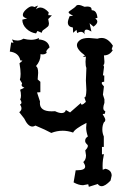

<svg xmlns="http://www.w3.org/2000/svg" viewBox="-20 -736 484 764"><path d="M133.8 -579.1Q171.9 -576.7 177.2 -547.4Q164.1 -536.1 164.1 -530.3L166 -525.9Q159.7 -519.5 149.4 -519.5L141.1 -520.5V-516.1Q141.1 -493.7 123 -472.7Q131.8 -468.8 131.8 -445.8L129.9 -419.9L140.6 -410.6V-369.1L127.4 -368.2L139.2 -332L138.7 -325.7Q138.7 -293 185.5 -293L199.2 -293.5Q214.4 -286.1 225.1 -286.1Q238.8 -286.1 242.2 -298.3L258.8 -288.6L301.8 -326.2Q301.8 -319.8 305.7 -319.8Q311 -319.8 321.8 -330.6L315.4 -349.1L317.4 -348.6Q322.8 -348.6 323.7 -377.9L321.8 -415.5L323.7 -465.8Q320.3 -473.1 320.3 -490.7L321.8 -510.7L309.1 -509.3L317.9 -515.6Q286.1 -538.6 286.1 -556.6Q286.1 -566.9 297.4 -575.9Q308.6 -585 334 -585L367.7 -582Q375.5 -585 384.3 -585Q409.2 -585 429.2 -554.2L424.3 -540L428.7 -536.6Q416.5 -515.6 393.6 -515.6L395.5 -491.7Q395.5 -477.5 391.1 -477.5L394 -470.2L389.6 -436L395 -435.5L394.5 -410.6Q384.8 -410.6 384.8 -405.8Q384.8 -400.9 393.6 -392.1L389.6 -359.4L395.5 -340.8V-326.7Q391.1 -314 391.1 -306.6Q391.1 -295.9 398.9 -293.9L397.5 -283.7Q388.7 -282.7 388.7 -280.8Q388.7 -280.3 390.4 -278.1Q392.1 -275.9 393.8 -272.7Q395.5 -269.5 397.2 -265.9Q398.9 -262.2 398.9 -259.3Q398.9 -252.4 393.6 -249.5Q387.2 -237.3 387.2 -220.7Q387.2 -206.5 393.1 -192.9V-151.4H385.7V-121.6L393.6 -122.6Q391.1 -111.3 389.6 -99.6Q388.2 -87.9 388.2 -75.2L388.7 -60.5L399.4 -64.5Q424.3 -59.1 424.3 -37.1L419.9 -17.6Q398.9 4.9 384.3 4.9Q375 4.9 369.1 -3.9L333.5 7.3L331.1 -2.9L310.5 1Q293 1 272.9 -10.3L281.2 -58.6H288.1Q318.8 -58.6 318.8 -73.2Q318.8 -80.1 311.5 -91.3Q322.3 -100.6 322.3 -117.7L319.3 -137.7Q329.6 -148.4 329.6 -155.3Q329.6 -158.2 327.9 -159.9Q326.2 -161.6 324.2 -163.6Q322.3 -165.5 320.6 -168.5Q318.8 -171.4 318.8 -175.8Q318.8 -186.5 329.6 -192.9Q322.8 -212.4 322.8 -228L324.2 -247.1Q277.3 -223.1 271 -208.5Q249.5 -215.8 229.5 -215.8Q206.5 -215.8 184.1 -207Q162.1 -219.2 121.1 -236.3Q114.3 -232.4 108.9 -232.4Q91.3 -232.4 76.2 -264.6L56.6 -289.6Q65.4 -295.9 65.4 -304.7Q65.4 -312 59.6 -320.3Q65.4 -322.3 65.4 -328.1Q65.4 -332.5 60.1 -340.8Q63.5 -345.7 63.5 -355Q63.5 -368.7 60.1 -378.9L77.1 -387.2Q65.9 -391.1 65.9 -397.9L67.9 -404.8L59.1 -418.9Q62 -427.7 62 -441.9Q62 -458.5 57.6 -484.4Q68.8 -492.7 68.8 -495.1L61 -495.6Q54.7 -526.4 19 -530.8L24.4 -567.4L33.7 -565.4L27.8 -579.1Q38.6 -574.7 49.3 -574.7Q62 -574.7 73.2 -582Q89.4 -577.6 103.5 -577.6Q121.1 -577.6 135.3 -585ZM123.5 -603Q101.6 -606 85.2 -621.6Q68.8 -637.2 68.8 -657.7L87.9 -662.6Q70.8 -666.5 70.8 -676.3Q70.8 -687 84.5 -699Q98.1 -710.9 106.9 -710.9Q112.3 -710.9 116.7 -708L131.3 -713.9L122.6 -698.7Q131.3 -706.1 140.6 -706.1Q156.2 -706.1 173.8 -687L171.9 -675.8L186.5 -674.8L171.9 -660.2L174.8 -643.1Q174.8 -634.8 170.7 -630.6Q166.5 -626.5 161.4 -623Q156.2 -619.6 151.6 -616Q147 -612.3 146 -605.5L128.9 -612.8ZM316.9 -599.1Q311.5 -609.4 302.2 -609.4Q294.9 -609.4 287.1 -604.5L284.2 -617.2L271 -605.5L270 -626.5Q250 -629.4 250 -646.5Q250 -654.8 256.8 -671.4L271 -673.8Q252.9 -681.6 252.9 -687.5Q252.9 -689 256.8 -691.9Q279.3 -707 282.2 -711.7Q285.2 -716.3 292.5 -716.3Q300.8 -716.3 316.4 -709L327.1 -710Q344.2 -710 344.2 -699.2L345.2 -695.3Q365.2 -695.3 367.7 -665L358.9 -662.6Q367.2 -656.7 367.2 -649.9Q367.2 -640.6 352.1 -629.9L336.4 -643.6L343.8 -610.4Q331.5 -618.2 324.2 -618.2Q315.9 -618.2 315.9 -606.9Z"/></svg>

Font: Truetypewriter PolyglOTT
Style: Regular
Weight: 400
Designer: Sergey Beatoff a.k.a. Sam_T
Version: Version 3.76